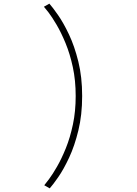

<svg xmlns="http://www.w3.org/2000/svg" viewBox="-20 -821 750 1054"><path d="M253 213 223 196Q229.5 188.5 249 162.5Q268.5 136.5 293.2 93.5Q318 50.5 341.5 -7.5Q365 -65.5 380.2 -137.5Q395.5 -209.5 395.5 -294Q395.5 -379.5 379.8 -452.5Q364 -525.5 339.8 -584.2Q315.5 -643 290.2 -685.8Q265 -728.5 245.8 -753.5Q226.5 -778.5 221 -784L251 -801Q268.5 -781.5 298.2 -739Q328 -696.5 358.5 -632.2Q389 -568 410 -483Q431 -398 431 -294Q431 -190 410.2 -105Q389.5 -20 359.5 44.2Q329.5 108.5 300 151Q270.5 193.5 253 213Z"/></svg>

Font: League Mono Thin
Style: Regular
Weight: 100
Width: 6
Designer: Tyler Finck
Foundry: The League of Moveable Type / Tyler Finck
Version: Version 2.300;RELEASE